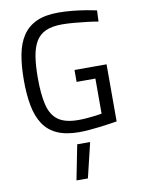

<svg xmlns="http://www.w3.org/2000/svg" viewBox="-104 -771 825 1126"><g transform="rotate(-10 308.0 -208.0)"><path d="M325 10Q245 10 193 -13.5Q141 -37 111 -82.5Q81 -128 68.5 -194Q56 -260 56 -344Q56 -431 68.5 -497.5Q81 -564 111.5 -609.5Q142 -655 193.5 -678.5Q245 -702 323 -702Q362 -702 404.5 -698Q447 -694 485.5 -687.5Q524 -681 550 -675L547 -609Q521 -614 483 -618.5Q445 -623 405.5 -626.5Q366 -630 333 -630Q274 -630 236 -613Q198 -596 177 -560.5Q156 -525 147.5 -471.5Q139 -418 139 -344Q139 -248 154 -185Q169 -122 210.5 -91.5Q252 -61 331 -61Q354 -61 380 -63Q406 -65 430.5 -68Q455 -71 471 -74V-283H359V-354H550V-14Q533 -11 505 -7Q477 -3 445 1Q413 5 381.5 7.5Q350 10 325 10ZM258 286 299 78H376L326 286Z"/></g></svg>

Font: Cairo
Style: Regular
Weight: 400
Designer: Mohamed Gaber, Accademia di Belle Arti di Urbino
Foundry: Kief Type Foundry, Accademia di Belle Arti di Urbino
Version: Version 3.120